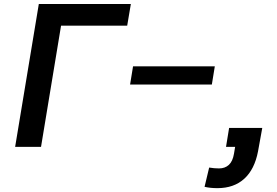

<svg xmlns="http://www.w3.org/2000/svg" viewBox="-20 -748 1410 978"><path d="M646.5 -727.5 627.9 -617.2H291L189 0H57.1L177.7 -727.5ZM642.6 -317.4 657.7 -410.2H1074.2L1059.1 -317.4ZM1087.4 210.4Q1051.3 210.4 1022 203.6L1045.4 105.5Q1071.3 109.9 1095.7 109.9Q1126 109.9 1145.8 91.8Q1165.5 73.7 1171.9 34.7L1177.7 0H1131.3L1147 -96.2H1315.9L1294.4 22.5Q1276.9 114.7 1224.1 162.6Q1171.4 210.4 1087.4 210.4Z"/></svg>

Font: Inter Semi Bold
Style: Italic
Weight: 600
Italic angle: -9.39999°
Designer: Rasmus Andersson
Foundry: rsms
Version: Version 4.000;git-3c8e0fc